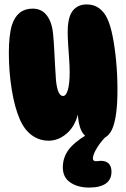

<svg xmlns="http://www.w3.org/2000/svg" viewBox="-20 -637 571 868"><path d="M417 -6Q384 -6 366.5 -21.5Q349 -37 341.5 -62.5Q334 -88 332 -119Q317 -63 280 -32Q243 -1 200 -1Q158 -1 124 -25.5Q90 -50 69 -99Q46 -152 33 -232.5Q20 -313 20 -398Q20 -437 23.5 -469.5Q27 -502 34 -524Q58 -598 128 -598Q168 -598 191.5 -567.5Q215 -537 220 -483Q223 -453 225 -414.5Q227 -376 229 -339Q231 -302 233 -275Q240 -203 265 -203Q279 -203 287 -231.5Q295 -260 295 -310Q295 -337 292.5 -371Q290 -405 288 -437.5Q286 -470 286 -491Q286 -559 308.5 -588Q331 -617 372 -617Q405 -617 428.5 -599.5Q452 -582 465 -553Q479 -524 489 -474Q499 -424 505 -361.5Q511 -299 511 -229Q511 -117 490.5 -61.5Q470 -6 417 -6ZM383 211Q332 211 298 188Q264 165 264 120Q264 76 289 41.5Q314 7 372 -28L470 -30Q438 -1 419 30.5Q400 62 400 79Q400 92 414 92Q419 92 424 91Q429 90 435 90Q460 90 472 103Q484 116 484 139Q484 175 458 193Q432 211 383 211Z"/></svg>

Font: DynaPuff Condensed
Style: Bold
Weight: 700
Width: 3
Designer: Toshi Omagari, Jennifer Daniel
Foundry: Google Fonts
Version: Version 2.000; ttfautohint (v1.8.4.7-5d5b)